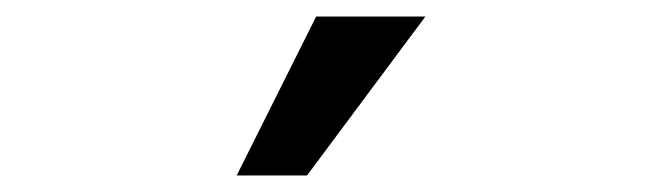

<svg xmlns="http://www.w3.org/2000/svg" viewBox="-20 -136 790 232"><path d="M351 76H266L362 -116H494Z"/></svg>

Font: Inconsolata ExtraExpanded
Style: Bold
Weight: 700
Width: 8
Monospace: yes
Designer: Raph Levien, Cyreal, Brenton Simpson
Foundry: Raph Levien, Cyreal, Google
Version: Version 3.100; ttfautohint (v1.8.4.7-5d5b)